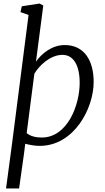

<svg xmlns="http://www.w3.org/2000/svg" viewBox="-20 -826 600 1100"><path d="M48.3 2.4 14.6 253.9H89.4L117.7 53.2L124.5 -2.4C149.9 4.4 180.7 9.8 207 9.8C404.8 9.8 516.6 -205.6 516.6 -356.4C516.6 -478.5 463.4 -567.9 350.6 -567.9C276.9 -567.9 217.3 -517.6 186 -472.7L228 -794.4L207 -805.7L105 -790L97.2 -756.8L143.6 -740.2ZM132.8 -63.5 176.8 -403.3C200.2 -444.8 264.6 -511.7 337.9 -511.7C400.9 -511.7 436.5 -452.1 436.5 -351.1C436.5 -225.1 367.2 -38.1 219.2 -38.1C187.5 -38.1 155.3 -44.4 132.8 -63.5Z"/></svg>

Font: Merriweather
Style: Light Italic
Weight: 300
Italic angle: -7.5°
Designer: Eben Sorkin
Foundry: Eben Sorkin
Version: Version 1.001